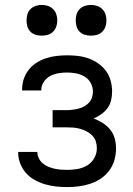

<svg xmlns="http://www.w3.org/2000/svg" viewBox="-20 -753 540 781"><path d="M253 8Q230 8 207.5 5.5Q185 3 163 -3.5Q141 -10 121 -21Q101 -32 86 -49Q71 -66 62.5 -87.5Q54 -109 54 -132V-135H132V-134Q132 -121 138 -109Q144 -97 154 -88.5Q164 -80 176 -75Q188 -70 201 -67Q214 -64 227 -63Q240 -62 253 -62Q274 -62 295 -65.5Q316 -69 334.5 -80Q353 -91 363.5 -110Q374 -129 374 -150Q374 -165 369.5 -178.5Q365 -192 355 -202Q345 -212 332.5 -218.5Q320 -225 306 -229Q292 -233 278 -234Q264 -235 250 -235H194V-305H250Q262 -305 274.5 -306.5Q287 -308 299 -311Q311 -314 322 -320Q333 -326 341.5 -335Q350 -344 354 -356Q358 -368 358 -380Q358 -399 349 -415.5Q340 -432 324 -441.5Q308 -451 289.5 -454.5Q271 -458 253 -458Q235 -458 217.5 -455Q200 -452 184.5 -444Q169 -436 158.5 -420.5Q148 -405 148 -388V-385H70V-390Q70 -412 77 -432.5Q84 -453 97.5 -470Q111 -487 129.5 -498.5Q148 -510 168.5 -516.5Q189 -523 210.5 -525.5Q232 -528 253 -528Q275 -528 297 -525.5Q319 -523 340 -515.5Q361 -508 379.5 -495Q398 -482 411 -464.5Q424 -447 430 -425Q436 -403 436 -381Q436 -363 432 -345.5Q428 -328 417.5 -313.5Q407 -299 392 -288.5Q377 -278 361 -271Q380 -264 397.5 -253Q415 -242 428 -226Q441 -210 446.5 -190Q452 -170 452 -149Q452 -125 445.5 -102Q439 -79 424.5 -59.5Q410 -40 390 -26.5Q370 -13 347 -5.5Q324 2 300.5 5Q277 8 253 8ZM350 -608Q337 -608 325 -611.5Q313 -615 304 -624Q295 -633 291.5 -645Q288 -657 288 -670Q288 -683 291.5 -695Q295 -707 304 -716Q313 -725 325 -729Q337 -733 350 -733Q363 -733 375 -729Q387 -725 396 -716Q405 -707 409 -695Q413 -683 413 -670Q413 -657 409 -645Q405 -633 396 -624Q387 -615 375 -611.5Q363 -608 350 -608ZM150 -608Q137 -608 125 -611.5Q113 -615 104 -624Q95 -633 91.5 -645Q88 -657 88 -670Q88 -683 91.5 -695Q95 -707 104 -716Q113 -725 125 -729Q137 -733 150 -733Q163 -733 175 -729Q187 -725 196 -716Q205 -707 209 -695Q213 -683 213 -670Q213 -657 209 -645Q205 -633 196 -624Q187 -615 175 -611.5Q163 -608 150 -608Z"/></svg>

Font: Iosevka MaddieWtf
Style: Regular
Weight: 400
Monospace: yes
Designer: Belleve Invis
Foundry: Belleve Invis
Version: Version 31.3.0; ttfautohint (v1.8.3)